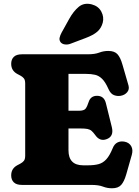

<svg xmlns="http://www.w3.org/2000/svg" viewBox="-20 -991 747 1029"><path d="M40 -649Q40 -672.5 54 -686.2Q68 -700 97.5 -700H448.5Q488.5 -700 511.5 -709Q534.5 -718 560.5 -718Q593.5 -718 609.5 -700.5Q625.5 -683 636.5 -644L668.5 -533.5Q674.5 -512.5 661.8 -497Q649 -481.5 626.5 -477.5Q608.5 -474.5 590.8 -481.2Q573 -488 561.5 -513.5Q545 -551 527.5 -568.2Q510 -585.5 489.2 -590.2Q468.5 -595 441.5 -595H347V-397.5H403Q430.5 -397.5 439 -409Q447.5 -420.5 455 -444Q465.5 -477.5 500 -477.5Q538 -477.5 547.5 -438L579.5 -309Q591.5 -258.5 549.5 -244.5Q514.5 -232.5 490.5 -267Q480 -281.5 471.2 -289.2Q462.5 -297 448.8 -299.8Q435 -302.5 409.5 -302.5H347V-186Q347 -105 426 -105H451.5Q484.5 -105 508 -111.2Q531.5 -117.5 549.5 -137Q567.5 -156.5 583.5 -195.5Q592.5 -219 609.8 -227.5Q627 -236 648.5 -231.5Q672.5 -226.5 683.2 -207.5Q694 -188.5 686.5 -161.5L656.5 -56Q645.5 -18 629.5 0Q613.5 18 580.5 18Q554.5 18 531.5 9Q508.5 0 468.5 0H97.5Q68 0 54 -13.8Q40 -27.5 40 -51Q40 -88 73 -105.5L89 -114Q100.5 -120 107.8 -128.8Q115 -137.5 115 -157V-543Q115 -562.5 107.8 -571.2Q100.5 -580 89 -586L73 -594.5Q40 -612 40 -649ZM350.5 -889Q374 -931.5 402.5 -954.8Q431 -978 472 -967.5Q507.5 -958 523 -928.8Q538.5 -899.5 530.5 -869Q522.5 -839.5 501.2 -821Q480 -802.5 437 -786.5L357.5 -756.5Q343.5 -751 328.5 -752.8Q313.5 -754.5 305 -764.5Q296.5 -776 299.5 -789Q302.5 -802 310 -816Z"/></svg>

Font: Fraunces 9pt SuperSoft Black
Style: Regular
Weight: 900
Version: Version 1.000;[b76b70a41]